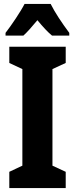

<svg xmlns="http://www.w3.org/2000/svg" viewBox="-20 -950 379 970"><path d="M236 -930H104C86 -894 37 -821 8 -784V-770H98C116 -786 141 -814 169 -848C197 -814 221 -788 243 -770H330V-784C292 -835 258 -886 236 -930ZM312 0V-82L245 -113V-601L312 -632V-714H27V-632L93 -601V-113L27 -82V0Z"/></svg>

Font: Noto Sans Thai Looped ExtraCondensed ExtraBold
Style: Regular
Weight: 800
Width: 2
Designer: Sasikarn Vongin, Ben Mitchell
Foundry: The Fontpad Ltd
Version: Version 1.001